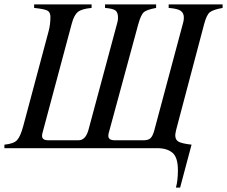

<svg xmlns="http://www.w3.org/2000/svg" viewBox="-34 -673 1031 872"><path d="M977 -653V-637Q933 -629 918.5 -617Q904 -605 893 -563L776 -121Q762 -72 762 -58Q762 -38 777 -29.5Q792 -21 836 -16L784 179H765Q774 147 774 100Q774 42 749.5 21Q725 0 680 0H-14V-16Q28 -20 43.5 -36.5Q59 -53 72 -102L187 -532Q195 -562 195 -596Q195 -617 182 -624.5Q169 -632 121 -637V-653H382V-637Q337 -633 319.5 -618.5Q302 -604 292 -566L161 -77Q157 -65 157 -56Q157 -36 185 -36H323Q355 -36 368 -84L499 -571Q502 -581 502 -593Q502 -615 491.5 -624.5Q481 -634 443 -637V-653H675V-637Q632 -629 619 -617.5Q606 -606 594 -563L462 -77Q458 -65 458 -56Q458 -36 487 -36H619Q639 -36 649 -45Q659 -54 666 -78L798 -571Q801 -581 801 -593Q801 -614 786.5 -624Q772 -634 732 -637V-653Z"/></svg>

Font: STIX
Style: Italic
Weight: 400
Italic angle: -16.33°
Designer: MicroPress Inc., with final additions and corrections provided by Coen Hoffman, Elsevier (retired)
Version: Version 1.1.1